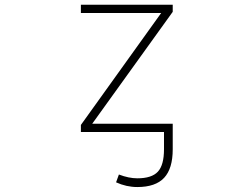

<svg xmlns="http://www.w3.org/2000/svg" viewBox="-20 -544 1040 794"><path d="M361.3 -32.2H694.3V-15.6V-5.9V73.2Q694.3 153.3 658.7 191.4Q623 229.5 547.9 229.5Q502.9 229.5 460 210L471.7 177.7Q512.7 193.4 547.9 193.4Q607.4 193.4 632.8 166Q658.2 138.7 658.2 73.2V2H314.5V-27.3L646.5 -490.2H314.5V-524.4H694.3V-495.1Z"/></svg>

Font: Gen Shin Gothic Monospace ExtraLight
Style: Regular
Weight: 200
Designer: [Source Han Sans]
Ryoko NISHIZUKA  (kana & ideographs); Paul D. Hunt (Latin, Greek & Cyrillic); Wenlong ZHANG  (bopomofo
Version: Version 1.002.20150607